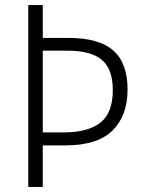

<svg xmlns="http://www.w3.org/2000/svg" viewBox="-20 -800 566 754"><path d="M481 -449Q481 -346 422 -287.5Q363 -229 236 -229H148V-66H91V-780H148V-651H250Q369 -651 425 -601.5Q481 -552 481 -449ZM229 -280Q326 -280 374.5 -318.5Q423 -357 423 -446Q423 -528 380.5 -564.5Q338 -601 245 -601H148V-280Z"/></svg>

Font: Noto Sans Malayalam UI SemiCondensed Light
Style: Regular
Weight: 300
Width: 4
Designer: Jelle Bosma - Monotype Design Team
Foundry: Monotype Imaging Inc.
Version: Version 2.104; ttfautohint (v1.8.4.7-5d5b)